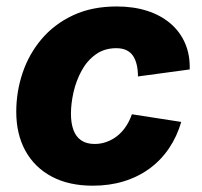

<svg xmlns="http://www.w3.org/2000/svg" viewBox="-20 -570 632 600"><path d="M270 10.3Q194.8 10.3 141.4 -18.3Q87.9 -46.9 59.3 -98.9Q30.8 -150.9 30.8 -220.7Q30.8 -283.2 50.5 -342Q70.3 -400.9 109.9 -447.8Q149.4 -494.6 208.3 -522.2Q267.1 -549.8 344.7 -549.8Q397.5 -549.8 439.9 -536.1Q482.4 -522.5 512.7 -496.6Q543 -470.7 558.6 -434.3Q574.2 -397.9 572.8 -353L411.1 -331.1Q411.1 -351.6 407.2 -367.9Q403.3 -384.3 395.5 -395.8Q387.7 -407.2 374.8 -413.3Q361.8 -419.4 343.3 -419.4Q306.2 -419.4 279.1 -399.9Q252 -380.4 234.9 -348.9Q217.8 -317.4 209.7 -281.7Q201.7 -246.1 201.7 -214.4Q201.7 -185.1 209.5 -163.8Q217.3 -142.6 233.9 -131.3Q250.5 -120.1 275.9 -120.1Q294.9 -120.1 312.7 -126.5Q330.6 -132.8 345.9 -144.8Q361.3 -156.7 373 -174.1Q384.8 -191.4 392.1 -212.9L546.4 -189Q532.7 -142.6 507.8 -106Q482.9 -69.3 447.3 -43.2Q411.6 -17.1 366.9 -3.4Q322.3 10.3 270 10.3Z"/></svg>

Font: Inter 16pt ExtraBold
Style: Italic
Weight: 800
Italic angle: -9.3988°
Version: Version 4.001;git-66647c0bb